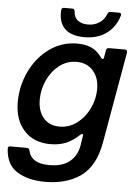

<svg xmlns="http://www.w3.org/2000/svg" viewBox="-63 -809 767 1071"><g transform="rotate(5 320.5 -273.0)"><path d="M7 49V47Q7 35 20 35H113Q125 35 128 47Q136 84 165 102Q194 120 246 120Q318 120 359 87Q400 54 410 -4L418 -56L419 -61Q419 -69 413 -69Q409 -69 404 -64Q365 -27 327 -12Q289 3 241 3Q148 3 94 -56.5Q40 -116 40 -215Q40 -306 79 -387.5Q118 -469 187 -519Q256 -569 342 -569Q390 -569 422.5 -554Q455 -539 481 -503Q485 -496 491 -496Q497 -496 498 -506L505 -546Q508 -559 520 -559H610Q617 -559 620.5 -554.5Q624 -550 623 -543L533 -31Q509 102 430 158.5Q351 215 230 215Q136 215 74 177Q12 139 7 49ZM475 -326Q475 -389 440.5 -428Q406 -467 348 -467Q294 -467 251.5 -434Q209 -401 185 -348.5Q161 -296 161 -239Q161 -176 193.5 -137.5Q226 -99 284 -99Q338 -99 381.5 -132Q425 -165 450 -217.5Q475 -270 475 -326ZM236 -733Q236 -743 237 -748Q238 -761 251 -761H298Q310 -761 312 -747Q313 -714 334.5 -697Q356 -680 392 -680Q428 -680 455.5 -698Q483 -716 496 -750Q501 -761 512 -761H559Q567 -761 570 -757Q573 -753 571 -746Q552 -681 502 -644.5Q452 -608 379 -608Q307 -608 271.5 -640.5Q236 -673 236 -733Z"/></g></svg>

Font: Open Sauce Two SemiBold Italic
Style: Regular
Weight: 600
Italic angle: -10°
Designer: Alfredo Marco Pradil
Foundry: Creative Sauce Fz LLC
Version: Version 1.477